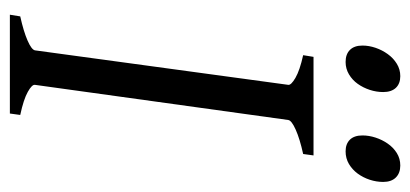

<svg xmlns="http://www.w3.org/2000/svg" viewBox="-241 -590 831 389"><g transform="rotate(90 174.5 -395.5)"><path d="M292 -594.2Q261.2 -587.4 242.7 -579.1Q224.1 -570.8 223.1 -564L151.9 -50.8Q150.9 -44.9 166 -36.4Q181.2 -27.8 212.9 -21L210 0H9.8L13.2 -21Q43.9 -27.8 62.3 -35.9Q80.6 -43.9 82 -50.8L151.9 -564Q152.8 -569.8 137.7 -578.6Q122.6 -587.4 91.8 -594.2L95.2 -615.2H294.9ZM166.5 -756.3Q166.5 -742.7 162.1 -729.2Q157.7 -715.8 149.9 -704.8Q142.1 -693.8 130.6 -687Q119.1 -680.2 105.5 -680.2Q89.8 -680.2 81.1 -689Q72.3 -697.8 72.3 -714.4Q72.3 -727.5 76.9 -741Q81.5 -754.4 89.6 -765.6Q97.7 -776.9 109.1 -783.9Q120.6 -791 134.3 -791Q149.4 -791 158 -782Q166.5 -772.9 166.5 -756.3ZM348.6 -756.3Q348.6 -742.7 344.2 -729.2Q339.8 -715.8 331.8 -704.8Q323.7 -693.8 312.3 -687Q300.8 -680.2 286.6 -680.2Q271.5 -680.2 262.9 -689Q254.4 -697.8 254.4 -714.4Q254.4 -727.5 258.8 -741Q263.2 -754.4 271 -765.6Q278.8 -776.9 290 -783.9Q301.3 -791 315.4 -791Q330.6 -791 339.6 -782Q348.6 -772.9 348.6 -756.3Z"/></g></svg>

Font: Gentium Plus Eur
Style: Italic
Weight: 400
Italic angle: -8°
Designer: J. Victor Gaultney, Annie Olsen, Iska Routamaa, Becca Hirsbrunner
Foundry: SIL International
Version: Version 5.000